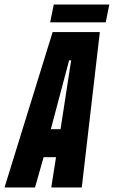

<svg xmlns="http://www.w3.org/2000/svg" viewBox="-67 -830 504 850"><path d="M-47 0 166 -688H375L295 0H160L181 -134H126L88 0ZM158 -258H201L248 -563H239ZM155 -731 171 -810H417L401 -731Z"/></svg>

Font: Saira Ultra Condensed Black
Style: Italic
Weight: 900
Width: 1
Italic angle: -12°
Designer: Hector Gatti with collaboration of the Omnibus-Type team
Foundry: Omnibus-Type
Version: Version 1.001; ttfautohint (v1.8)